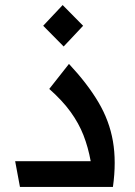

<svg xmlns="http://www.w3.org/2000/svg" viewBox="-20 -740 534 760"><path d="M59 0 40 -102H339Q329 -157 310.5 -204.5Q292 -252 259.5 -297Q227 -342 175 -388L253 -487Q326 -409 369.5 -335.5Q413 -262 427 -181Q441 -100 427 0ZM232 -556 151 -638 228 -720 309 -638Z"/></svg>

Font: Readex Pro
Style: Regular
Weight: 400
Designer: Bonnie Shaver-Troup, Thomas Jockin
Foundry: Lexend
Version: Version 1.204; ttfautohint (v1.8.4.7-5d5b)